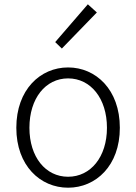

<svg xmlns="http://www.w3.org/2000/svg" viewBox="-20 -861 634 894"><path d="M297 13C426 13 538 -89 538 -266C538 -444 426 -547 297 -547C168 -547 56 -444 56 -266C56 -89 168 13 297 13ZM297 -38C192 -38 117 -130 117 -266C117 -403 192 -496 297 -496C402 -496 478 -403 478 -266C478 -130 402 -38 297 -38ZM268 -635 431 -803 389 -841 237 -665Z"/></svg>

Font: Noto Sans SC Light
Style: Regular
Weight: 300
Designer: Ryoko NISHIZUKA 西塚涼子 (kana, bopomofo & ideographs); Paul D. Hunt (Latin, Greek & Cyrillic); Sandoll Communications 산돌커뮤니
Foundry: Adobe
Version: Version 2.004;hotconv 1.0.118;makeotfexe 2.5.65603